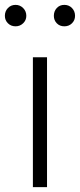

<svg xmlns="http://www.w3.org/2000/svg" viewBox="-35 -768 328 788"><path d="M100 0V-533H158V0ZM29 -660Q10 -660 -2.5 -672.5Q-15 -685 -15 -703Q-15 -722 -2.5 -735Q10 -748 29 -748Q47 -748 60 -735Q73 -722 73 -703Q73 -685 60 -672.5Q47 -660 29 -660ZM186 -703Q186 -722 198 -735Q210 -748 229 -748Q248 -748 260.5 -735Q273 -722 273 -703Q273 -685 260.5 -672.5Q248 -660 229 -660Q210 -660 198 -672.5Q186 -685 186 -703Z"/></svg>

Font: Noto Sans Korean Light
Style: Regular
Weight: 300
Designer: Ryoko NISHIZUKA  (kana & ideographs); Paul D. Hunt (Latin, Greek & Cyrillic); Wenlong ZHANG  (bopomofo); Sandoll Communi
Foundry: Adobe Systems Incorporated
Version: Version 1.000;PS 1;hotconv 1.0.78;makeotf.lib2.5.61930